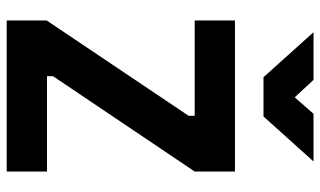

<svg xmlns="http://www.w3.org/2000/svg" viewBox="-211 -743 954 572"><g transform="rotate(90 266.0 -457.0)"><path d="M41 -560V-680H491V-560L207 -138V-120H491V0H41V-119L325 -542V-560ZM210 -765 76 -914H218L270 -858L319 -914H461L327 -765Z"/></g></svg>

Font: Titillium Web[RUS by Daymarius]
Style: Bold
Weight: 700
Designer: Cyrillization by Daymarius
Foundry: Cyrillization by Daymarius
Version: Version 1.002 September 11, 2018